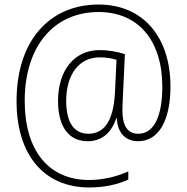

<svg xmlns="http://www.w3.org/2000/svg" viewBox="-20 -732 823 847"><path d="M732 -350C732 -569 611 -712 415 -712C199 -712 53 -553 53 -286C53 -52 171 95 374 95C440 95 499 82 546 60V24C497 47 433 62 373 62C192 62 89 -71 89 -287C89 -527 217 -679 415 -679C592 -679 696 -551 696 -350C696 -220 660 -142 590 -142C542 -142 520 -178 520 -245C520 -269 522 -301 523 -324L531 -493C501 -503 461 -511 419 -511C309 -511 236 -423 236 -287C236 -172 284 -109 367 -109C423 -109 470 -140 493 -211H495C498 -148 532 -109 589 -109C685 -109 732 -209 732 -350ZM272 -287C272 -405 330 -479 419 -479C448 -479 473 -475 494 -468L487 -321C480 -197 439 -142 370 -142C305 -142 272 -194 272 -287Z"/></svg>

Font: Noto Sans Lao SemiCondensed ExtraLight
Style: Regular
Weight: 200
Width: 4
Designer: Monotype Design Team
Foundry: Monotype Imaging Inc.
Version: Version 2.003